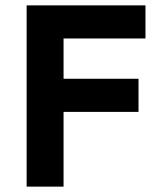

<svg xmlns="http://www.w3.org/2000/svg" viewBox="-20 -695 587 715"><path d="M216.7 0H79.2V-675H521.7V-551.7H216.7V-401.7H495.8V-278.3H216.7Z"/></svg>

Font: Funnel Sans
Style: Bold
Weight: 700
Designer: NORD ID, Kristian Moeller
Foundry: Dicotype
Version: Version 1.000